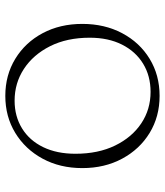

<svg xmlns="http://www.w3.org/2000/svg" viewBox="31 -642 621 723"><g transform="rotate(90 341.5 -280.5)"><path d="M341 10Q263 10 201.5 -27.5Q140 -65 105 -130.5Q70 -196 70 -280Q70 -364 105 -430Q140 -496 201.5 -533.5Q263 -571 341 -571Q419 -571 480.5 -533.5Q542 -496 577.5 -430Q613 -364 613 -280Q613 -196 577.5 -130.5Q542 -65 480.5 -27.5Q419 10 341 10ZM359 -25Q418 -25 463.5 -53Q509 -81 534 -132.5Q559 -184 559 -254Q559 -340 528 -403.5Q497 -467 444.5 -502Q392 -537 326 -537Q266 -537 220 -509Q174 -481 148 -429.5Q122 -378 122 -308Q122 -222 154 -158.5Q186 -95 239.5 -60Q293 -25 359 -25Z"/></g></svg>

Font: Spectral SC ExtraLight
Style: Regular
Weight: 275
Designer: Jean-Baptiste Levee
Foundry: Production Type
Version: Version 2.001